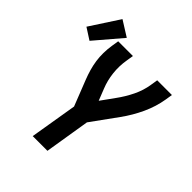

<svg xmlns="http://www.w3.org/2000/svg" viewBox="-275 -975 1107 1107"><g transform="rotate(45 278.5 -421.5)"><path d="M184 0 232 -289 170 -447Q159 -475 150.5 -504.5Q142 -534 137.5 -564.5Q133 -595 133.5 -627Q134 -659 139 -691L146 -735H266L259 -691Q250 -637 256 -584Q262 -531 281 -484L309 -413L368 -495Q401 -540 425 -589.5Q449 -639 457 -691L464 -735H584L577 -691Q566 -624 536 -559Q506 -494 464 -436L349 -277L304 0ZM27 -620 -43 -665 73 -843 167 -784Z"/></g></svg>

Font: Iosevka Curly Extended Oblique
Style: Bold
Weight: 700
Width: 7
Italic angle: -9°
Monospace: yes
Designer: Belleve Invis
Foundry: Belleve Invis
Version: Version 11.1.0; ttfautohint (v1.8.3)